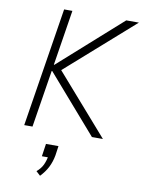

<svg xmlns="http://www.w3.org/2000/svg" viewBox="-103 -775 834 1120"><g transform="rotate(10 313.5 -215.0)"><path d="M72 0 184 -705H233L181 -377H184L552 -705H627L216 -342L208 -377L538 0H473L178 -339H175L121 0ZM214 275 189 252Q214 231 225.5 206.5Q237 182 242 152L246 161H205L216 86H290L282 142Q275 181 258.5 213.5Q242 246 214 275Z"/></g></svg>

Font: Nunito Sans 7pt SemiCondensed ExtraLight
Style: Italic
Weight: 250
Width: 4
Italic angle: -9°
Designer: Vernon Adams
Foundry: Vernon Adams
Version: Version 3.101;gftools[0.9.27]